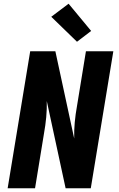

<svg xmlns="http://www.w3.org/2000/svg" viewBox="-20 -1010 640 1030"><path d="M21 0 142 -735H277L378 -267Q377 -310 381 -353.5Q385 -397 393 -441L441 -735H588L467 0H332L231 -468Q232 -425 228 -381.5Q224 -338 216 -294L168 0ZM393 -786 255 -920 348 -990 469 -844Z"/></svg>

Font: Iosevka Heavy Extended Oblique
Style: Regular
Weight: 900
Width: 7
Italic angle: -9°
Monospace: yes
Designer: Belleve Invis
Foundry: Belleve Invis
Version: Version 32.5.0; ttfautohint (v1.8.4)